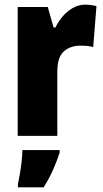

<svg xmlns="http://www.w3.org/2000/svg" viewBox="-20 -583 443 824"><path d="M345 -563Q369 -563 394 -557L380 -381Q370 -384 357.5 -385.5Q345 -387 326 -387Q281 -387 253.5 -362Q226 -337 226 -276V0H56V-553H185L210 -465H218Q229 -489 248 -511.5Q267 -534 292 -548.5Q317 -563 345 -563ZM236 72Q223 112 206.5 148.5Q190 185 167 221H57V207Q61 189 65.5 162Q70 135 73 108Q76 81 76 61H236Z"/></svg>

Font: Noto Sans Telugu Condensed Black
Style: Regular
Weight: 900
Width: 3
Designer: Jelle Bosma - Monotype Design Team
Foundry: Monotype Imaging Inc.
Version: Version 2.005; ttfautohint (v1.8.4.7-5d5b)